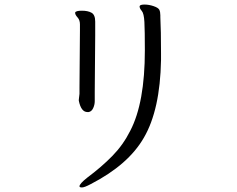

<svg xmlns="http://www.w3.org/2000/svg" viewBox="-20 -746 1040 843"><path d="M398 -590 396 -342V-302Q396 -286 389 -271Q382 -256 369 -254H364Q336 -254 326 -304V-308L329 -334V-362L331 -612V-639Q331 -658 320.5 -669.5Q310 -681 310 -689V-691Q313 -699 339.5 -699Q366 -699 382 -690Q398 -681 398 -651ZM684 -671Q687 -612 687 -513V-482Q683 -264 612 -142Q544 -23 379 62Q351 77 340 77Q329 77 329 72Q329 61 363 34Q426 -13 473.5 -61.5Q521 -110 552 -172Q616 -295 616 -525Q616 -612 614 -649.5Q612 -687 602.5 -698Q593 -709 593 -717V-719Q595 -726 614.5 -726Q634 -726 654.5 -719Q675 -712 679.5 -703Q684 -694 684 -679Z"/></svg>

Font: ToneOZ-Pinyin-WenKai-Regular
Style: Regular
Weight: 400
Designer: Fontworks Inc.
Foundry: ToneOZ
Version: Version 0.240331